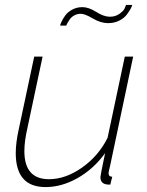

<svg xmlns="http://www.w3.org/2000/svg" viewBox="-20 -750 596 780"><path d="M308 -694Q294 -694 282 -687.5Q270 -681 263.5 -671.5Q257 -662 254 -656.5Q251 -651 249 -646H224Q225 -651 230 -662Q235 -673 245 -687Q255 -701 273.5 -711Q292 -721 315 -721Q340 -721 371 -701.5Q402 -682 426 -682Q449 -682 465.5 -694Q482 -706 486 -715Q490 -724 492 -730H517Q516 -724 510.5 -714Q505 -704 494.5 -690Q484 -676 464 -666Q444 -656 419 -656Q389 -656 357 -675Q325 -694 308 -694ZM44 -128Q44 -170 56 -224L119 -520H153L91 -228Q79 -176 79 -136Q79 -22 179 -22Q246 -22 313 -69Q380 -116 417 -190L487 -520H521L427 -75Q421 -51 421 -47Q421 -32 436 -32L428 0Q416 0 412 -1Q388 -5 388 -31Q388 -38 407 -128Q361 -64 296 -27Q231 10 165 10Q44 10 44 -128Z"/></svg>

Font: Raleway-v4020 ExtraLight
Style: Italic
Weight: 275
Italic angle: -12°
Designer: Matt McInerney, Pablo Impallari, Rodrigo Fuenzalida
Foundry: Matt McInerney, Pablo Impallari, Rodrigo Fuenzalida
Version: Version 4.020;PS 004.020;hotconv 1.0.88;makeotf.lib2.5.64775